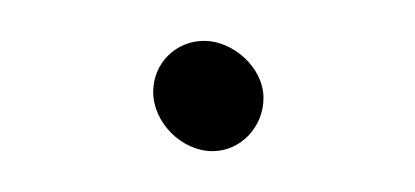

<svg xmlns="http://www.w3.org/2000/svg" viewBox="-20 -115 203 94"><path d="M55 -70C55 -55 69 -41 84 -41C98 -41 109 -53 109 -67C109 -82 94 -95 80 -95C66 -95 55 -84 55 -70Z"/></svg>

Font: Blanket
Style: Light
Weight: 300
Foundry: Cannot Into Space Fonts
Version: Version 0.9